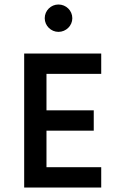

<svg xmlns="http://www.w3.org/2000/svg" viewBox="-20 -833 520 853"><path d="M239.7 -691.4C273.4 -691.4 301.3 -718.8 301.3 -752C301.3 -786.1 273.4 -813 239.7 -813C206.5 -813 178.7 -786.1 178.7 -752C178.7 -718.8 206.5 -691.4 239.7 -691.4ZM429.7 -504.9V-595.2H87.4V0H429.7V-90.3H186.5V-252.4H396.5V-342.8H186.5V-504.9Z"/></svg>

Font: Now SemiBold
Style: Regular
Weight: 600
Designer: Alfredo Marco Pradil
Foundry: Alfredo Marco Pradil
Version: Version 1.200;hotconv 1.0.109;makeotfexe 2.5.65596